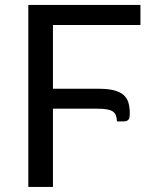

<svg xmlns="http://www.w3.org/2000/svg" viewBox="-20 -736 608 756"><path d="M188.5 -637.5V-386.5H368Q404.5 -386.5 428.2 -380.5Q452 -374.5 466 -362.5Q480 -350.5 485.5 -332.2Q491 -314 491 -289.5Q491 -284 490.5 -278.2Q490 -272.5 487.8 -268Q485.5 -263.5 480.8 -260.8Q476 -258 468 -258H440.5Q440 -272.5 436.2 -282Q432.5 -291.5 423.8 -297.2Q415 -303 400.5 -305.5Q386 -308 364.5 -308H188.5V0H91.5V-716.5H533V-637.5Z"/></svg>

Font: Lato-Regular
Style: Regular
Weight: 400
Designer: Lukasz Dziedzic with Adam Twardoch and Botio Nikoltchev
Foundry: tyPoland Lukasz Dziedzic
Version: Version 2.015; 2015-08-06; http://www.latofonts.com/